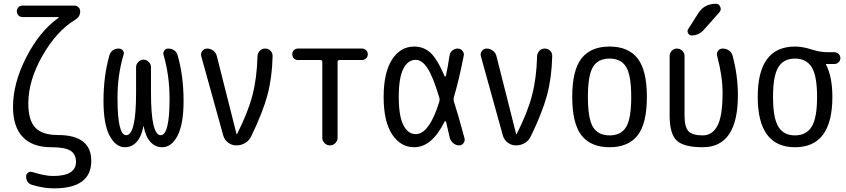

<svg xmlns="http://www.w3.org/2000/svg" viewBox="-20 -780 4540 1030"><path d="M254.9 9.8Q154.3 9.8 102.1 -44.9Q49.8 -99.6 49.8 -207Q49.8 -334 121.1 -473.1Q192.4 -612.3 293.9 -684.6Q294.9 -685.5 294.9 -687Q294.9 -688.5 293.9 -688.5H100.6Q87.9 -688.5 79.1 -697.3Q70.3 -706.1 70.3 -719.2Q70.3 -732.4 79.1 -741.2Q87.9 -750 100.6 -750H378.9Q391.6 -750 400.9 -741.2Q410.2 -732.4 410.2 -718.8Q410.2 -689.5 381.8 -672.9Q283.2 -613.3 207.5 -480.5Q131.8 -347.7 131.8 -224.6Q131.8 -134.8 169.4 -95.2Q207 -55.7 290 -55.7Q469.7 -55.7 469.7 83Q469.7 230.5 269.5 230.5Q213.9 230.5 152.3 211.9Q120.1 202.1 120.1 166Q120.1 154.3 129.9 146.5Q139.6 138.7 152.3 142.6Q220.7 164.1 264.6 164.1Q387.7 164.1 387.7 87.9Q387.7 46.9 357.9 28.3Q328.1 9.8 254.9 9.8Z M650.4 9.8Q600.6 9.8 567.9 -52.2Q535.2 -114.3 535.2 -238.3Q535.2 -374 567.4 -484.4Q571.3 -500 585 -509.8Q598.6 -519.5 617.2 -519.5Q630.9 -519.5 639.2 -508.8Q647.5 -498 642.6 -485.4Q609.4 -375 610.4 -250Q610.4 -54.7 657.2 -54.7Q710 -54.7 710 -282.2V-419.9Q710 -435.5 722.2 -447.8Q734.4 -460 750 -460Q765.6 -460 777.8 -447.8Q790 -435.5 790 -419.9V-282.2Q790 -55.7 841.8 -54.7Q889.6 -54.7 889.6 -250Q889.6 -375 857.4 -485.4Q853.5 -498 861.3 -508.8Q869.1 -519.5 882.8 -519.5Q900.4 -519.5 914.6 -509.8Q928.7 -500 932.6 -484.4Q964.8 -374 964.8 -238.3Q964.8 -114.3 932.6 -52.2Q900.4 9.8 849.6 9.8Q812.5 9.8 786.6 -19Q760.7 -47.9 751 -101.6Q751 -103.5 750 -103.5Q749 -103.5 749 -101.6Q739.3 -47.9 713.4 -19Q687.5 9.8 650.4 9.8Z M1177.7 -52.7 1059.6 -478.5Q1055.7 -494.1 1065.4 -506.8Q1075.2 -519.5 1090.8 -519.5Q1109.4 -519.5 1124.5 -507.8Q1139.6 -496.1 1143.6 -477.5L1249 -60.5Q1249 -59.6 1250 -59.6Q1252 -59.6 1252 -61.5Q1309.6 -174.8 1334 -268.1Q1358.4 -361.3 1361.3 -478.5Q1362.3 -495.1 1373.5 -507.3Q1384.8 -519.5 1402.3 -519.5Q1419.9 -519.5 1431.6 -507.3Q1443.4 -495.1 1442.4 -477.5Q1439.5 -362.3 1414.6 -269.5Q1389.6 -176.8 1328.1 -49.8Q1317.4 -26.4 1295.9 -13.2Q1274.4 0 1248 0Q1223.6 0 1204.1 -14.6Q1184.6 -29.3 1177.7 -52.7Z M1578.1 -458Q1565.4 -458 1556.6 -466.8Q1547.9 -475.6 1547.9 -488.8Q1547.9 -502 1556.6 -510.7Q1565.4 -519.5 1578.1 -519.5H1921.9Q1934.6 -519.5 1943.8 -510.7Q1953.1 -502 1953.1 -488.8Q1953.1 -475.6 1943.8 -466.8Q1934.6 -458 1921.9 -458H1801.8Q1791 -458 1791 -447.3V-41Q1791 -24.4 1778.8 -12.2Q1766.6 0 1750 0Q1733.4 0 1721.2 -12.2Q1709 -24.4 1709 -41V-447.3Q1709 -458 1698.2 -458Z M2210 -459Q2168 -459 2143.6 -410.6Q2119.1 -362.3 2119.1 -260.3Q2119.1 -158.2 2143.6 -109.4Q2168 -60.5 2210 -60.5Q2283.2 -60.5 2336.9 -235.4Q2339.8 -246.1 2336.9 -255.9Q2301.8 -372.1 2272.5 -415.5Q2243.2 -459 2210 -459ZM2202.1 9.8Q2128.9 9.8 2083.5 -59.1Q2038.1 -127.9 2038.1 -259.8Q2038.1 -390.6 2083 -460.4Q2127.9 -530.3 2202.1 -530.3Q2252 -530.3 2288.6 -497.6Q2325.2 -464.8 2365.2 -371.1Q2366.2 -369.1 2368.7 -369.6Q2371.1 -370.1 2372.1 -372.1Q2383.8 -427.7 2391.6 -482.4Q2394.5 -499 2407.2 -509.3Q2419.9 -519.5 2435.5 -519.5Q2450.2 -519.5 2460.4 -507.8Q2470.7 -496.1 2467.8 -481.4Q2442.4 -351.6 2414.1 -255.9Q2412.1 -247.1 2415 -235.4Q2436.5 -169.9 2471.7 -39.1Q2475.6 -25.4 2466.8 -12.7Q2458 0 2443.4 0Q2426.8 0 2412.6 -11.2Q2398.4 -22.5 2393.6 -38.1Q2383.8 -83 2373 -126Q2372.1 -128.9 2369.6 -129.9Q2367.2 -130.9 2365.2 -127.9Q2296.9 9.8 2202.1 9.8Z M2677.7 -52.7 2559.6 -478.5Q2555.7 -494.1 2565.4 -506.8Q2575.2 -519.5 2590.8 -519.5Q2609.4 -519.5 2624.5 -507.8Q2639.6 -496.1 2643.6 -477.5L2749 -60.5Q2749 -59.6 2750 -59.6Q2752 -59.6 2752 -61.5Q2809.6 -174.8 2834 -268.1Q2858.4 -361.3 2861.3 -478.5Q2862.3 -495.1 2873.5 -507.3Q2884.8 -519.5 2902.3 -519.5Q2919.9 -519.5 2931.6 -507.3Q2943.4 -495.1 2942.4 -477.5Q2939.5 -362.3 2914.6 -269.5Q2889.6 -176.8 2828.1 -49.8Q2817.4 -26.4 2795.9 -13.2Q2774.4 0 2748 0Q2723.6 0 2704.1 -14.6Q2684.6 -29.3 2677.7 -52.7Z M3338.9 -420.9Q3311.5 -465.8 3250 -465.8Q3188.5 -465.8 3161.1 -420.9Q3133.8 -376 3133.8 -259.8Q3133.8 -143.6 3161.1 -98.6Q3188.5 -53.7 3250 -53.7Q3311.5 -53.7 3338.9 -98.6Q3366.2 -143.6 3366.2 -259.8Q3366.2 -376 3338.9 -420.9ZM3400.4 -53.7Q3350.6 9.8 3250 9.8Q3149.4 9.8 3099.6 -53.7Q3049.8 -117.2 3049.8 -260.3Q3049.8 -403.3 3099.6 -466.8Q3149.4 -530.3 3250 -530.3Q3350.6 -530.3 3400.4 -466.8Q3450.2 -403.3 3450.2 -260.3Q3450.2 -117.2 3400.4 -53.7Z M3750 9.8Q3648.4 9.8 3610.4 -25.9Q3572.3 -61.5 3572.3 -160.2V-480.5Q3572.3 -496.1 3584 -507.8Q3595.7 -519.5 3611.8 -519.5Q3627.9 -519.5 3640.1 -507.8Q3652.3 -496.1 3652.3 -480.5V-160.2Q3652.3 -98.6 3673.3 -76.2Q3694.3 -53.7 3750 -53.7Q3801.8 -53.7 3829.1 -106Q3856.4 -158.2 3856.4 -282.2Q3856.4 -370.1 3827.1 -480.5Q3823.2 -495.1 3832 -507.3Q3840.8 -519.5 3857.4 -519.5Q3876 -519.5 3891.1 -508.8Q3906.2 -498 3910.2 -480.5Q3938.5 -375 3938.5 -269.5Q3938.5 9.8 3750 9.8ZM3726.6 -710Q3758.8 -759.8 3820.3 -759.8Q3836.9 -759.8 3843.8 -743.7Q3850.6 -727.5 3839.8 -714.8L3755.9 -620.1Q3728.5 -589.8 3690.4 -589.8Q3677.7 -589.8 3671.4 -602.1Q3665 -614.3 3671.9 -624Z M4334.5 -419.4Q4305.7 -465.8 4244.6 -465.8Q4183.6 -465.8 4155.3 -419.4Q4127 -373 4127 -260.3Q4127 -147.5 4155.3 -100.6Q4183.6 -53.7 4244.6 -53.7Q4305.7 -53.7 4334.5 -100.6Q4363.3 -147.5 4363.3 -260.3Q4363.3 -373 4334.5 -419.4ZM4245.1 -530.3Q4285.2 -530.3 4332 -515.1Q4378.9 -500 4418 -500H4456.1Q4468.8 -500 4478.5 -490.7Q4488.3 -481.4 4488.3 -468.3Q4488.3 -455.1 4478.5 -445.8Q4468.8 -436.5 4456.1 -436.5H4412.1Q4411.1 -436.5 4411.1 -435.5V-433.6Q4445.3 -368.2 4445.3 -259.8Q4445.3 9.8 4245.1 9.8Q4044.9 9.8 4044.9 -260.3Q4044.9 -530.3 4245.1 -530.3Z"/></svg>

Font: Rounded-X Mgen+ 1mn regular
Style: Regular
Weight: 400
Designer: [Source Han Sans]
Ryoko NISHIZUKA  (kana & ideographs); Paul D. Hunt (Latin, Greek & Cyrillic); Wenlong ZHANG  (bopomofo
Version: Version 1.059.20150602